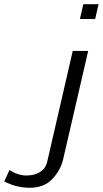

<svg xmlns="http://www.w3.org/2000/svg" viewBox="-130 -713 486 908"><path d="M-110 145 -85 91Q-45 117 -5 117Q34 117 60 100Q86 83 93 53L214 -472H287L168 43Q155 95 116 135Q77 175 10 175Q-52 175 -110 145ZM248 -623 264 -693H336L320 -623Z"/></svg>

Font: Coval
Style: ExtraLight Italic
Weight: 200
Foundry: Context Ltd
Version: Version 001.000